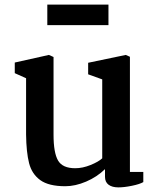

<svg xmlns="http://www.w3.org/2000/svg" viewBox="-20 -796 678 832"><path d="M44 0ZM44 -479V-525L192 -558L212 -549V-212Q212 -134 231.5 -100.5Q251 -67 306 -67Q338 -67 372.5 -81Q407 -95 423 -110V-452L362 -474V-524L525 -558L543 -550V-51H601V-7Q586 2 552 9Q518 16 493 16Q466 16 450.5 4.5Q435 -7 435 -30V-63Q400 -29 353 -9Q306 11 263 11Q191 11 154.5 -15.5Q118 -42 106 -89Q94 -136 93 -213V-457ZM450 -776V-687H185V-776Z"/></svg>

Font: Martel
Style: Bold
Weight: 700
Designer: Dan Reynolds
Foundry: Dan Reynolds
Version: Version 1.001; ttfautohint (v1.1) -l 5 -r 5 -G 72 -x 0 -D la